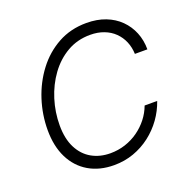

<svg xmlns="http://www.w3.org/2000/svg" viewBox="-131 -865 991 1002"><g transform="rotate(-20 364.0 -363.5)"><path d="M336.9 9.8Q255.9 9.8 196.3 -25.4Q136.7 -60.5 104.2 -125.7Q71.8 -190.9 71.8 -280.3Q71.8 -365.7 98.1 -447.3Q124.5 -528.8 174.1 -594.2Q223.6 -659.7 293.9 -698.5Q364.3 -737.3 452.1 -737.3Q511.2 -737.3 557.9 -719.2Q604.5 -701.2 637.2 -668.7Q669.9 -636.2 687.5 -593Q705.1 -549.8 705.1 -499H635.7Q634.3 -536.1 621.1 -567.6Q607.9 -599.1 583.7 -622.8Q559.6 -646.5 525.6 -659.4Q491.7 -672.4 449.7 -672.4Q378.4 -672.4 321.3 -639.4Q264.2 -606.4 223.4 -550.3Q182.6 -494.1 160.9 -424.6Q139.2 -355 139.2 -282.2Q139.2 -208 165 -157.2Q190.9 -106.4 236.1 -80.8Q281.2 -55.2 339.4 -55.2Q382.8 -55.2 422.4 -68.1Q461.9 -81.1 495.1 -104.7Q528.3 -128.4 553 -159.9Q577.6 -191.4 591.3 -228.5H661.1Q644 -178.7 613 -135.5Q582 -92.3 539.6 -59.6Q497.1 -26.9 445.8 -8.5Q394.5 9.8 336.9 9.8Z"/></g></svg>

Font: Inter Light
Style: Italic
Weight: 300
Italic angle: -9.3988°
Designer: Rasmus Andersson
Foundry: rsms
Version: Version 4.001;git-66647c0bb